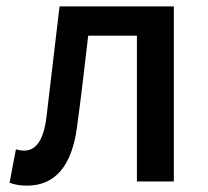

<svg xmlns="http://www.w3.org/2000/svg" viewBox="-20 -570 652 603"><path d="M65 13C154 13 206 -50 222 -172C235 -267 246 -364 257 -458H410V0H526V-550H167C153 -434 140 -318 126 -203C117 -128 92 -97 56 -97C46 -97 38 -99 30 -101L10 4C27 10 43 13 65 13Z"/></svg>

Font: Noto Sans CJK JP Medium
Style: Regular
Weight: 500
Designer: Ryoko NISHIZUKA (kana & ideographs); Paul D. Hunt (Latin, Greek & Cyrillic); Wenlong ZHANG (bopomofo); Sandoll Communica
Foundry: Adobe Systems Incorporated
Version: Version 1.004;PS 1.004;hotconv 1.0.82;makeotf.lib2.5.63406